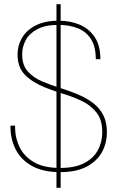

<svg xmlns="http://www.w3.org/2000/svg" viewBox="-20 -811 561 918"><path d="M250 87V-791H270V87ZM268 12Q185 12 132 -18Q79 -48 54 -98.5Q29 -149 30 -210H52Q51 -156 72.5 -110Q94 -64 141.5 -36Q189 -8 267 -8Q338 -8 382.5 -31Q427 -54 448 -93Q469 -132 469 -179Q469 -237 442.5 -271.5Q416 -306 374.5 -326.5Q333 -347 285 -361.5Q237 -376 195 -393Q137 -416 100.5 -452Q64 -488 64 -550Q64 -594 85.5 -630.5Q107 -667 151 -689.5Q195 -712 260 -712Q316 -712 361 -693Q406 -674 433 -633.5Q460 -593 460 -528H438Q438 -589 414.5 -625Q391 -661 350.5 -676.5Q310 -692 260 -692Q197 -692 158.5 -671.5Q120 -651 103 -619Q86 -587 86 -550Q86 -500 112.5 -470Q139 -440 181 -422Q223 -404 271.5 -389Q320 -374 365 -354Q400 -338 428.5 -315.5Q457 -293 474 -260Q491 -227 491 -179Q491 -125 466.5 -82Q442 -39 393 -13.5Q344 12 268 12Z"/></svg>

Font: DM Sans 36pt Thin
Style: Regular
Weight: 250
Designer: Colophon Foundry, Jonny Pinhorn
Foundry: Colophon Foundry
Version: Version 4.004;gftools[0.9.30]